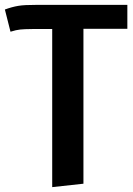

<svg xmlns="http://www.w3.org/2000/svg" viewBox="-27 -549 544 787"><path d="M495 -529H122C90 -529 65 -528 48 -525C30 -522 12 -517 -7 -510L16 -419C32 -424 45 -427 56 -428C67 -429 83 -430 105 -430H187V218L315 204V-431H495Z"/></svg>

Font: Fira Sans Medium
Style: Regular
Weight: 500
Designer: Carrois Corporate & Edenspiekermann AG
Foundry: Carrois Corporate GbR & Edenspiekermann AG
Version: Version 4.203